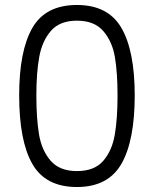

<svg xmlns="http://www.w3.org/2000/svg" viewBox="-20 -744 618 771"><path d="M57 -361Q57 -540 110 -632Q163 -724 289 -724Q414 -724 467.5 -632Q521 -540 521 -361Q521 -179 467.5 -86Q414 7 289 7Q163 7 110 -85.5Q57 -178 57 -361ZM289 -57Q359 -57 394.5 -98Q430 -139 441 -203.5Q452 -268 452 -361Q452 -451 441.5 -514Q431 -577 395 -619Q359 -661 289 -661Q220 -661 184.5 -620Q149 -579 137.5 -515Q126 -451 126 -361Q126 -270 136.5 -205.5Q147 -141 183 -99Q219 -57 289 -57Z"/></svg>

Font: Poppins-tnum Light
Style: Regular
Weight: 300
Designer: Ninad Kale (Devanagari), Jonny Pinhorn (Latin)
Foundry: Indian Type Foundry
Version: Version 4.004